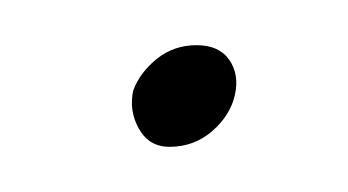

<svg xmlns="http://www.w3.org/2000/svg" viewBox="-20 -59 154 85"><path d="M67 -39Q57 -39 49.5 -33Q42 -27 39 -19Q37 -10 41.5 -2Q46 6 55 6Q66 6 74 -1Q82 -8 84 -17Q86 -26 81.5 -32.5Q77 -39 67 -39Z"/></svg>

Font: Advent Pro ExtraLight
Style: Italic
Weight: 250
Italic angle: -12°
Version: Version 3.000